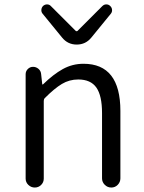

<svg xmlns="http://www.w3.org/2000/svg" viewBox="-20 -839 644 859"><path d="M94.7 -40V-506.8Q94.7 -520.5 104.5 -530.3Q114.3 -540 127.9 -540Q141.6 -540 152.3 -530.8Q163.1 -521.5 164.1 -506.8L168.9 -462.9Q168.9 -460.9 170.4 -460.9Q171.9 -460.9 172.9 -461.9Q217.8 -505.9 260.7 -529.8Q303.7 -553.7 353.5 -553.7Q518.6 -553.7 518.6 -342.8V-41Q518.6 -24.4 506.8 -12.2Q495.1 0 478 0Q460.9 0 448.7 -12.2Q436.5 -24.4 436.5 -41V-333Q436.5 -411.1 411.1 -447.3Q385.7 -483.4 330.1 -483.4Q290 -483.4 256.8 -463.4Q223.6 -443.4 180.7 -400.4Q175.8 -395.5 175.8 -387.7V-40Q175.8 -23.4 164.1 -11.7Q152.3 0 135.7 0Q119.1 0 106.9 -11.7Q94.7 -23.4 94.7 -40ZM257.8 -670.9 170.9 -777.3Q165 -784.2 165 -793Q165 -804.7 172.9 -812.5Q180.7 -819.3 190.4 -819.3Q190.4 -819.3 190.4 -819.3Q201.2 -819.3 208 -811.5L319.3 -700.2Q321.3 -699.2 323.2 -699.2Q325.2 -699.2 326.2 -700.2L437.5 -811.5Q445.3 -819.3 455.1 -819.3Q455.1 -819.3 456.1 -819.3Q465.8 -819.3 472.7 -812.5Q481.4 -804.7 481.4 -793Q481.4 -784.2 475.6 -777.3L388.7 -670.9Q363.3 -639.6 323.2 -639.6Q283.2 -639.6 257.8 -670.9Z"/></svg>

Font: Gen Jyuu Gothic Normal
Style: Regular
Weight: 300
Designer: [Source Han Sans]
Ryoko NISHIZUKA  (kana & ideographs); Paul D. Hunt (Latin, Greek & Cyrillic); Wenlong ZHANG  (bopomofo
Version: Version 1.002.20150607